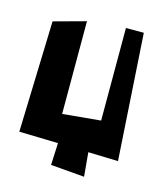

<svg xmlns="http://www.w3.org/2000/svg" viewBox="-92 -561 608 714"><g transform="rotate(15 212.5 -203.5)"><path d="M35.2 -443.8 22 -15.6 171.9 -11.7 168 73.2 297.9 84 289.6 -8.3 404.8 -4.9 374 -490.7H305.2V-134.3L158.7 -120.6V-477.5Z"/></g></svg>

Font: Some Time Later
Style: Regular
Weight: 400
Version: Version 003.300